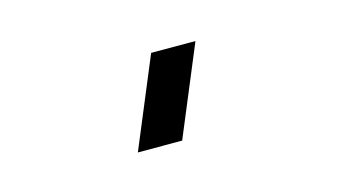

<svg xmlns="http://www.w3.org/2000/svg" viewBox="-38 -819 676 383"><g transform="rotate(-15 300.0 -627.5)"><path d="M301.5 -535 378.5 -720H287L210 -535Z"/></g></svg>

Font: Manrope
Style: Bold
Weight: 700
Designer: Mikhail Sharanda
Foundry: Mikhail Sharanda
Version: Version 4.505;FEAKit 1.0